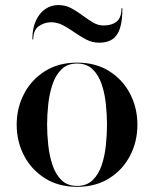

<svg xmlns="http://www.w3.org/2000/svg" viewBox="-20 -712 595 742"><path d="M278 10Q206 10 153.8 -23Q101.5 -56 73 -110.5Q44.5 -165 44.5 -230Q44.5 -295 73 -349.5Q101.5 -404 153.8 -437Q206 -470 278 -470Q350 -470 402.2 -437Q454.5 -404 482.8 -349.5Q511 -295 511 -230Q511 -165 482.8 -110.5Q454.5 -56 402.2 -23Q350 10 278 10ZM278 6.5Q315 6.5 338 -15.8Q361 -38 373 -73.8Q385 -109.5 389.2 -151Q393.5 -192.5 393.5 -230Q393.5 -268 389.2 -309.2Q385 -350.5 373 -386.2Q361 -422 338 -444.2Q315 -466.5 278 -466.5Q240.5 -466.5 217.8 -444.2Q195 -422 183 -386.2Q171 -350.5 166.5 -309.2Q162 -268 162 -230Q162 -192.5 166.5 -151Q171 -109.5 183 -73.8Q195 -38 217.8 -15.8Q240.5 6.5 278 6.5ZM363.5 -547Q337 -547 313.8 -559Q290.5 -571 268.5 -586.5Q246.5 -602 224.2 -614Q202 -626 177.5 -626Q152 -626 130.2 -611Q108.5 -596 108.5 -560H105Q105 -602.5 118.8 -632.2Q132.5 -662 155.2 -677.2Q178 -692.5 204.5 -692.5Q232.5 -692.5 255 -680.5Q277.5 -668.5 298.2 -653Q319 -637.5 338.8 -625.5Q358.5 -613.5 380.5 -613.5Q412.5 -613.5 431 -628.8Q449.5 -644 449.5 -680H453Q453 -632.5 443.8 -603.2Q434.5 -574 414.8 -560.5Q395 -547 363.5 -547Z"/></svg>

Font: Bodoni Moda 48pt Medium
Style: Regular
Weight: 500
Designer: Owen Earl
Foundry: indestructible type
Version: Version 2.005